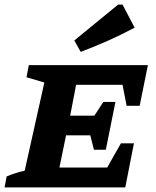

<svg xmlns="http://www.w3.org/2000/svg" viewBox="-37 -820 682 840"><path d="M-17 0 -8 -48Q11 -56 31 -62.5Q51 -69 71 -73L157 -459L79 -482L89 -535H610L574 -357H517L499 -449H296L270 -314H376L415 -374H468L426 -165H374L358 -228H252L223 -87H432L492 -193H549L511 0ZM316 -593 288 -643 480 -800H499L552 -699Q494 -668 435.5 -642Q377 -616 316 -593Z"/></svg>

Font: Piazzolla SC
Style: Bold Italic
Weight: 700
Italic angle: -11.3°
Designer: Juan Pablo del Peral
Foundry: Huerta Tipografica
Version: Version 1.330